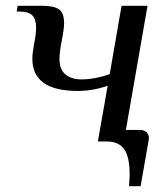

<svg xmlns="http://www.w3.org/2000/svg" viewBox="-20 -490 570 665"><path d="M495 -5 467 155H427Q429 125 429 114Q429 53 410 26.5Q391 0 349 0H319L326 -40L353 -193Q301 -175 249 -175Q92 -175 92 -287Q92 -304 98 -338Q105 -370 105 -395Q105 -423 92 -436.5Q79 -450 48 -450H38L41 -470H126Q167 -470 184.5 -457.5Q202 -445 202 -409Q202 -390 194 -350Q186 -310 186 -286Q186 -249 207 -232Q228 -215 261 -215Q308 -215 360 -233L401 -470H491L416 -40H466Q481 -40 489.5 -30Q498 -20 495 -5Z"/></svg>

Font: Philosopher
Style: Italic
Weight: 400
Italic angle: -10°
Designer: Jovanny Lemonad
Foundry: Jovanny Lemonad
Version: Version 2.000